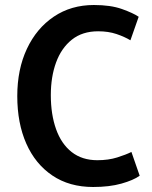

<svg xmlns="http://www.w3.org/2000/svg" viewBox="-20 -729 607 767"><path d="M538 -27 505 -122Q483 -111 448 -100Q413 -89 369 -89Q308 -89 266.5 -121.5Q225 -154 204 -213Q183 -272 183 -349Q183 -422 204 -479.5Q225 -537 267 -570.5Q309 -604 372 -604Q413 -604 445.5 -593Q478 -582 501 -568L534 -662Q512 -677 467 -693Q422 -709 355 -709Q264 -709 195 -662.5Q126 -616 87.5 -534Q49 -452 49 -345Q49 -237 85 -155.5Q121 -74 189 -28Q257 18 352 18Q417 18 465 4.5Q513 -9 538 -27Z"/></svg>

Font: Repo DemiBold
Style: Regular
Weight: 600
Designer: Stefan Peev
Foundry: Context Ltd
Version: Version 1.502